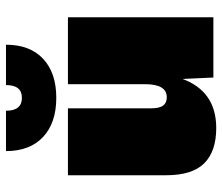

<svg xmlns="http://www.w3.org/2000/svg" viewBox="-72 -682 763 660"><g transform="rotate(-90 310.0 -351.5)"><path d="M486.8 -712.9Q486.8 -630.9 438.5 -585.4Q390.1 -540 304.2 -540Q218.3 -540 169.7 -585.4Q121.1 -630.9 121.1 -712.9H259.8Q259.8 -658.2 304.2 -658.2Q348.1 -658.2 348.1 -712.9ZM200.2 9.8Q120.1 9.8 79.1 -31.5Q38.1 -72.8 38.1 -162.1V-500H268.1V-214.8Q268.1 -186 277.3 -173.1Q286.6 -160.2 306.2 -160.2Q351.1 -160.2 351.1 -234.9V-500H581.1V0H374L369.1 -106Q326.2 9.8 200.2 9.8Z"/></g></svg>

Font: Work Sans Black
Style: Regular
Weight: 900
Designer: Wei Huang
Foundry: Wei Huang
Version: Version 2.012